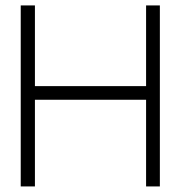

<svg xmlns="http://www.w3.org/2000/svg" viewBox="-20 -670 649 690"><path d="M54.5 -650.5V0H105.5V-311.5H505V0H554.5V-650.5H505V-360.5H105.5V-650.5Z"/></svg>

Font: Overused Grotesk Light
Style: Regular
Weight: 300
Designer: RandomMaerks
Version: Version 0.005